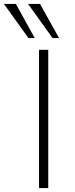

<svg xmlns="http://www.w3.org/2000/svg" viewBox="-84 -959 382 979"><path d="M115 0V-705H162V0ZM184 -765 59 -939H120L217 -765ZM61 -765 -64 -939H-3L93 -765Z"/></svg>

Font: Nunito Sans 10pt SemiExpanded ExtraLight
Style: Regular
Weight: 250
Width: 6
Designer: Vernon Adams
Foundry: Vernon Adams
Version: Version 3.101;gftools[0.9.27]